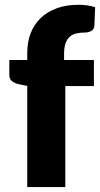

<svg xmlns="http://www.w3.org/2000/svg" viewBox="-20 -762 408 782"><path d="M91 0V-412L57 -419Q39.5 -423 28.8 -431.5Q18 -440 18 -456.5V-517.5H91V-547Q91 -591.5 105.2 -627.5Q119.5 -663.5 146.2 -689Q173 -714.5 211.5 -728.5Q250 -742.5 299 -742.5Q318 -742.5 334 -740.2Q350 -738 367.5 -733L364.5 -657.5Q364 -649.5 360.5 -644.2Q357 -639 351.2 -635.8Q345.5 -632.5 339 -631Q332.5 -629.5 326 -629.5Q305.5 -629.5 289.5 -625.5Q273.5 -621.5 262.8 -611.2Q252 -601 246.5 -584.2Q241 -567.5 241 -542V-517.5H362.5V-411.5H246V0Z"/></svg>

Font: Lato
Style: Regular
Weight: 900
Designer: Lukasz Dziedzic with Adam Twardoch and Botio Nikoltchev
Foundry: tyPoland Lukasz Dziedzic
Version: Version 2.010; 2014-09-01; http://www.latofonts.com/; ttfaut